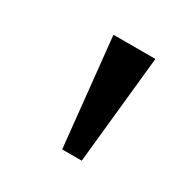

<svg xmlns="http://www.w3.org/2000/svg" viewBox="-80 -804 431 436"><g transform="rotate(30 135.5 -586.0)"><path d="M131.8 -443.8 102.5 -727.5H212.4L183.1 -443.8Z"/></g></svg>

Font: Inter Cardless
Style: Regular
Weight: 400
Designer: Rasmus Andersson
Foundry: rsms
Version: Version 4.001;git-9221beed3